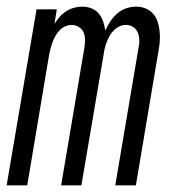

<svg xmlns="http://www.w3.org/2000/svg" viewBox="-22 -558 542 578"><path d="M-2 0 88 -530H149L142 -486Q149 -497 157.5 -507Q166 -517 177 -524Q188 -531 200.5 -534.5Q213 -538 225 -538Q240 -538 253 -533Q266 -528 275 -517.5Q284 -507 288.5 -493.5Q293 -480 295 -466Q301 -480 310 -493.5Q319 -507 331 -517.5Q343 -528 358 -533Q373 -538 388 -538Q403 -538 416.5 -532.5Q430 -527 439 -516.5Q448 -506 452.5 -492.5Q457 -479 458.5 -464Q460 -449 459 -434Q458 -419 455 -404L387 0H325L395 -414Q398 -426 397.5 -438Q397 -450 392.5 -460.5Q388 -471 378.5 -477Q369 -483 357 -483Q347 -483 337.5 -478.5Q328 -474 320.5 -466.5Q313 -459 308 -450Q303 -441 299.5 -432Q296 -423 293.5 -413Q291 -403 290 -394L223 0H162L232 -414Q234 -426 234 -438Q234 -450 229.5 -460.5Q225 -471 215 -477Q205 -483 193 -483Q184 -483 174 -478.5Q164 -474 157 -466.5Q150 -459 145 -450Q140 -441 136.5 -432Q133 -423 130.5 -413Q128 -403 126 -394L60 0Z"/></svg>

Font: iosevka_custom_sans_ss08 Light
Style: Italic
Weight: 300
Italic angle: -10°
Designer: Belleve Invis
Foundry: Belleve Invis
Version: Version 10.3.0; ttfautohint (v1.8.3)